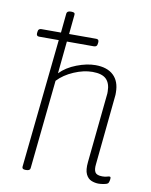

<svg xmlns="http://www.w3.org/2000/svg" viewBox="-85 -815 695 884"><g transform="rotate(10 262.5 -373.0)"><path d="M437 6Q420 6 403.5 -0.5Q387 -7 377.5 -26.5Q368 -46 372 -84L404 -400Q405 -405 405 -410Q405 -415 405 -419Q405 -457 385.5 -476.5Q366 -496 321 -496Q280 -496 234.5 -476.5Q189 -457 160 -426L117 -10Q116 2 98 2H94Q78 2 79 -10L142 -613H50Q37 -613 38 -627L39 -635Q40 -649 55 -649H146L155 -740Q157 -752 174 -752H178Q195 -752 193 -740L184 -649H311Q324 -649 323 -635L322 -627Q321 -613 306 -613H180L165 -462Q195 -493 242 -511Q289 -529 329 -529Q384 -529 413.5 -501Q443 -473 443 -421Q443 -416 443 -410.5Q443 -405 442 -400L410 -80Q407 -55 414.5 -42.5Q422 -30 448 -30Q462 -30 469 -32.5Q476 -35 482 -35Q487 -35 487 -28Q487 -21 485 -13.5Q483 -6 480 -3Q475 1 461 3.5Q447 6 437 6Z"/></g></svg>

Font: Asap Semi Condensed Semi Condensed Thin
Style: Italic
Weight: 100
Width: 4
Italic angle: -6°
Designer: Pablo Cosgaya
Foundry: Omnibus-Type
Version: Version 3.001; ttfautohint (v1.8.4.7-5d5b)